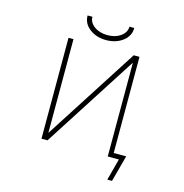

<svg xmlns="http://www.w3.org/2000/svg" viewBox="-147 -1055 1294 1350"><g transform="rotate(15 500.0 -379.5)"><path d="M323.2 -918.9H358.4Q358.4 -877.9 397 -849.6Q435.5 -821.3 493.7 -821.3Q551.8 -821.3 589.8 -849.6Q627.9 -877.9 627.9 -918.9H663.1Q663.1 -860.4 613.8 -822.8Q564.5 -785.2 493.2 -785.2Q421.9 -785.2 372.6 -822.8Q323.2 -860.4 323.2 -918.9ZM716.8 -680.7 278.3 2H234.4V-732.4H270.5V-49.8L709 -732.4H751V-32.2H841.8L790 160.2H755.9L797.9 2H743.2H733.4H716.8Z"/></g></svg>

Font: GenEi Gothic M ExtraLight
Style: Regular
Weight: 200
Designer: o_tamon (Modified); [Source Han Sans]
Ryoko NISHIZUKA  (kana & ideographs); Paul D. Hunt (Latin, Greek & Cyrillic); Wenl
Version: Version 1.1a;Original Version 1.004